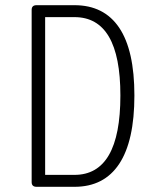

<svg xmlns="http://www.w3.org/2000/svg" viewBox="-20 -720 600 740"><path d="M121 0Q102 0 102 -18V-682Q102 -700 121 -700H267Q381 -700 439.5 -613Q498 -526 498 -352Q498 -177 439.5 -88.5Q381 0 267 0ZM154 -46H267Q444 -46 444 -352Q444 -654 267 -654H154Z"/></svg>

Font: Asap Condensed ExtraLight
Style: Regular
Weight: 200
Width: 3
Designer: Pablo Cosgaya
Foundry: Omnibus-Type
Version: Version 3.001; ttfautohint (v1.8.4.7-5d5b)